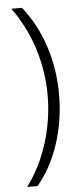

<svg xmlns="http://www.w3.org/2000/svg" viewBox="-59 -748 395 938"><g transform="rotate(-5 138.5 -279.0)"><path d="M230 -279C230 -446 178 -602 86 -716H34C122 -596 174 -443 174 -279C174 -120 123 42 35 158H86C179 49 230 -113 230 -279Z"/></g></svg>

Font: Noto Sans Gujarati Condensed Light
Style: Regular
Weight: 300
Width: 3
Designer: Jelle Bosma - Monotype Design Team, Universal Thirst
Foundry: Monotype Imaging Inc.
Version: Version 2.106